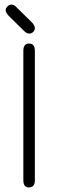

<svg xmlns="http://www.w3.org/2000/svg" viewBox="-20 -820 256 847"><path d="M133.8 -24.4Q133.8 6.8 107.4 6.8Q83 6.8 83 -24.4V-595.7Q83 -627.9 108.4 -627.9Q133.8 -627.9 133.8 -595.7ZM30.3 -799.8Q42 -799.8 53.7 -787.1L122.1 -719.7Q133.8 -706.1 133.8 -695.3Q133.8 -687.5 127 -679.7Q120.1 -671.9 109.4 -671.9Q96.7 -671.9 85 -684.6L17.6 -751Q4.9 -765.6 4.9 -775.4Q4.9 -783.2 12.7 -791.5Q20.5 -799.8 30.3 -799.8Z"/></svg>

Font: Jura
Style: Book
Weight: 400
Version: Version 2.3